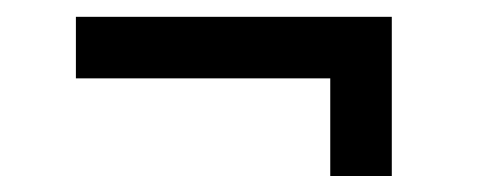

<svg xmlns="http://www.w3.org/2000/svg" viewBox="-20 -330 604 234"><path d="M382.5 -115.5V-234.5H72.5V-309.5H457.5V-115.5Z"/></svg>

Font: Mohave
Style: Regular
Weight: 400
Designer: Gumpita Rahayu
Foundry: Tokotype
Version: Version 2.003; ttfautohint (v1.8.3)